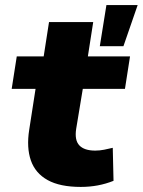

<svg xmlns="http://www.w3.org/2000/svg" viewBox="-20 -725 562 756"><path d="M298 11Q216 11 167.5 -16Q119 -43 101.5 -93.5Q84 -144 95 -214L120 -375H26L46 -503H152L173 -638H347L326 -503H492L472 -375H306L280 -218Q273 -173 292.5 -152.5Q312 -132 355 -132Q372 -132 390 -135.5Q408 -139 424 -143L427 -13Q397 -1 365 5Q333 11 298 11ZM373 -543 399 -705H522L466 -543Z"/></svg>

Font: Nunito Sans 8pt Black
Style: Italic
Weight: 900
Italic angle: -9°
Version: Version 3.101;gftools[0.9.27]